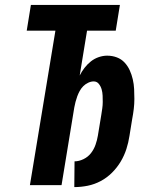

<svg xmlns="http://www.w3.org/2000/svg" viewBox="-20 -755 640 783"><path d="M283 8 284 -97Q302 -97 320.5 -106Q339 -115 351 -130.5Q363 -146 369.5 -164.5Q376 -183 379 -201L393 -286Q395 -299 397 -312.5Q399 -326 399 -339Q399 -352 398.5 -365Q398 -378 394.5 -390.5Q391 -403 383 -413Q375 -423 362 -423Q351 -423 339.5 -417.5Q328 -412 319.5 -403.5Q311 -395 305 -384Q299 -373 295 -362Q291 -351 288 -339.5Q285 -328 283 -317L231 0H102L206 -630H89L106 -735H469L452 -630H335L305 -447Q313 -463 324.5 -478Q336 -493 350.5 -504.5Q365 -516 382.5 -522Q400 -528 417 -528Q438 -528 456.5 -521Q475 -514 488 -500Q501 -486 509 -468.5Q517 -451 521.5 -431.5Q526 -412 527 -392Q528 -372 528 -351.5Q528 -331 525.5 -310.5Q523 -290 519 -269L508 -201Q504 -174 495.5 -147.5Q487 -121 472.5 -96.5Q458 -72 437 -51Q416 -30 390.5 -16.5Q365 -3 337.5 2.5Q310 8 283 8Z"/></svg>

Font: Iosevka Heavy Extended
Style: Italic
Weight: 900
Width: 7
Italic angle: -9°
Monospace: yes
Designer: Belleve Invis
Foundry: Belleve Invis
Version: Version 32.5.0; ttfautohint (v1.8.4)